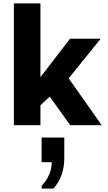

<svg xmlns="http://www.w3.org/2000/svg" viewBox="-20 -740 640 1135"><path d="M62 0V-720H219V-284L394 -511H575L386 -277L581 0H395L274 -169L219 -118V0ZM226 375V359Q256 327 271 291.5Q286 256 286 219H226V73H360V197Q360 247 344 293.5Q328 340 295 375Z"/></svg>

Font: Chivo Mono Medium
Style: Bold
Weight: 700
Monospace: yes
Version: Version 1.008